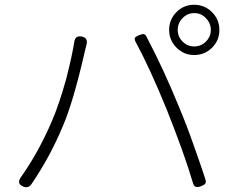

<svg xmlns="http://www.w3.org/2000/svg" viewBox="-20 -802 963 806"><path d="M77 -19Q49 -31 67 -57Q142 -163 198 -294Q229 -366 258 -471Q283 -569 292 -627Q296 -654 323.5 -648.5Q351 -643 343 -614Q342 -610 340 -602Q337 -592 336 -586Q335 -583 334 -577Q287 -373 244 -273Q190 -143 112 -29Q99 -10 77 -19ZM802 -18Q794 -20 790 -34Q754 -156 680 -342Q608 -518 550 -625Q543 -637 547 -644Q550 -649 565 -655Q578 -659 583 -659Q590 -658 595 -648Q667 -511 729 -359Q764 -276 795 -187Q828 -94 842 -50Q846 -37 841.5 -31Q837 -25 823 -20Q809 -15 802 -18ZM795 -571Q752 -571 721 -602Q690 -633 690 -676.5Q690 -720 720.5 -751Q751 -782 795 -782Q839 -782 870 -751Q901 -720 901 -676Q901 -632 870 -601.5Q839 -571 795 -571ZM795 -607Q824 -607 844.5 -627.5Q865 -648 865 -676.5Q865 -705 844 -726Q825 -747 795 -747Q767 -747 746.5 -726Q726 -705 726 -676.5Q726 -648 746.5 -627.5Q767 -607 795 -607Z"/></svg>

Font: GenSenRounded TW L
Style: Regular
Weight: 300
Version: Version 1.501;PS 1;hotconv 16.6.51;makeotf.lib2.5.65220